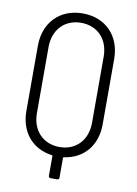

<svg xmlns="http://www.w3.org/2000/svg" viewBox="-91 -768 676 947"><g transform="rotate(10 246.5 -294.0)"><path d="M246 -708C132 -708 55 -629 55 -513V-186C55 -80 118 -6 216 7C219 7 220 9 220 11V110C220 116 224 120 230 120H263C269 120 273 116 273 110V11C273 9 274 7 277 7C375 -7 437 -80 437 -186V-513C437 -629 361 -708 246 -708ZM384 -184C384 -98 329 -39 246 -39C164 -39 108 -98 108 -184V-516C108 -602 164 -661 246 -661C329 -661 384 -602 384 -516Z"/></g></svg>

Font: Barlow Semi Condensed Light
Style: Regular
Weight: 300
Width: 4
Designer: Jeremy Tribby
Foundry: Tribby Type
Version: Version 1.422;hotconv 1.0.109;makeotfexe 2.5.65596